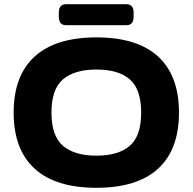

<svg xmlns="http://www.w3.org/2000/svg" viewBox="-20 -886 917 914"><path d="M439 8Q245 8 145 -83Q45 -174 45 -350Q45 -526 145 -617Q245 -708 439 -708Q633 -708 732.5 -617Q832 -526 832 -350Q832 -174 732.5 -83Q633 8 439 8ZM439 -145Q544 -145 598 -192Q652 -239 652 -350Q652 -461 598 -508Q544 -555 439 -555Q334 -555 279.5 -508Q225 -461 225 -350Q225 -239 279.5 -192Q334 -145 439 -145ZM295 -766Q260 -766 260 -806V-826Q260 -866 295 -866H581Q616 -866 616 -826V-806Q616 -766 581 -766Z"/></svg>

Font: Asap Expanded ExtraBold
Style: Regular
Weight: 800
Width: 7
Designer: Pablo Cosgaya
Foundry: Omnibus-Type
Version: Version 3.001; ttfautohint (v1.8.4.7-5d5b)